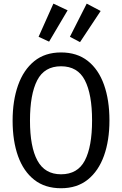

<svg xmlns="http://www.w3.org/2000/svg" viewBox="-20 -999 655 1031"><path d="M567.7 -352.3Q567.7 -245.1 538.5 -163.1Q509.2 -81 451.5 -34.6Q393.8 11.8 307.7 11.8Q221.5 11.8 163.8 -33.6Q106.2 -79 76.9 -160.5Q47.7 -242.1 47.7 -351.3Q47.7 -458.5 76.9 -541Q106.2 -623.6 163.8 -670.5Q221.5 -717.4 307.7 -717.4Q393.8 -717.4 451.5 -671.8Q509.2 -626.2 538.5 -543.8Q567.7 -461.5 567.7 -352.3ZM474.4 -352.3Q474.4 -493.3 435.6 -568.2Q396.9 -643.1 307.7 -643.1Q218.5 -643.1 179.7 -567.7Q141 -492.3 141 -351.3Q141 -210.3 181 -136.7Q221 -63.1 307.7 -63.1Q396.9 -63.1 435.6 -137.2Q474.4 -211.3 474.4 -352.3ZM187.2 -801.5 266.7 -979.5 343.1 -943.6 243.6 -775.4ZM355.4 -801.5 445.6 -979.5 520.5 -940 409.7 -772.8Z"/></svg>

Font: FiraCode Nerd Font
Style: Regular
Weight: 400
Designer: Carrois Corporate, Edenspiekermann AG, Nikita Prokopov
Foundry: Carrois Corporate, Edenspiekermann AG, Nikita Prokopov
Version: Version 6.002;Nerd Fonts 3.4.0